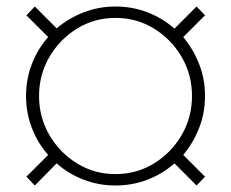

<svg xmlns="http://www.w3.org/2000/svg" viewBox="-20 -610 710 590"><path d="M335 -40Q283 -40 236.5 -58Q190 -76 154 -108L87 -40L61 -67L128 -134Q96 -170 78 -216.5Q60 -263 60 -315Q60 -367 78 -413.5Q96 -460 128 -496L61 -563L87 -590L154 -523Q191 -554 237 -572Q283 -590 335 -590Q387 -590 433.5 -572Q480 -554 516 -522L584 -590L610 -563L543 -496Q574 -459 592 -413Q610 -367 610 -315Q610 -263 592 -217Q574 -171 543 -134L610 -67L584 -40L516 -108Q480 -76 433.5 -58Q387 -40 335 -40ZM335 -75Q400 -75 453.5 -108Q507 -141 538.5 -195.5Q570 -250 570 -315Q570 -380 538.5 -434.5Q507 -489 453.5 -522Q400 -555 335 -555Q270 -555 216.5 -522Q163 -489 131.5 -434.5Q100 -380 100 -315Q100 -250 131.5 -195.5Q163 -141 216.5 -108Q270 -75 335 -75Z"/></svg>

Font: Bona Nova
Style: Regular
Weight: 400
Designer: Mateusz Machalski
Foundry: Capitalics
Version: Version 4.001; ttfautohint (v1.8.3)